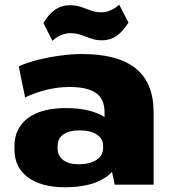

<svg xmlns="http://www.w3.org/2000/svg" viewBox="-20 -779 723 810"><path d="M421 -203V-306Q421 -361 385 -386.5Q349 -412 273 -412Q226 -412 178 -400.5Q130 -389 86 -368L59 -499Q94 -515 140 -526.5Q186 -538 234.5 -544.5Q283 -551 326 -551Q478 -551 553 -490Q628 -429 628 -306V0H464ZM254 11Q154 11 97.5 -31Q41 -73 41 -148V-162Q41 -238 97.5 -280.5Q154 -323 258 -323Q366 -323 427 -281.5Q488 -240 488 -165V-150Q488 -74 426.5 -31.5Q365 11 254 11ZM312 -86Q359 -86 387 -104.5Q415 -123 415 -155V-164Q415 -194 388.5 -211.5Q362 -229 315 -229Q272 -229 247.5 -212Q223 -195 223 -161V-153Q223 -122 246.5 -104Q270 -86 312 -86ZM163 -682Q185 -719 212.5 -738Q240 -757 275 -757Q301 -757 322.5 -749.5Q344 -742 364.5 -734.5Q385 -727 407 -727Q426 -727 445.5 -735Q465 -743 483 -759L522 -684Q500 -648 473 -628.5Q446 -609 409 -609Q384 -609 362.5 -617Q341 -625 321 -632Q301 -639 278 -639Q258 -639 239 -631.5Q220 -624 201 -607Z"/></svg>

Font: Pathway Extreme 28pt ExtraBold
Style: Regular
Weight: 800
Designer: Eduardo Rodriguez Tunni
Foundry: Eduardo Rodriguez Tunni
Version: Version 1.001;gftools[0.9.26]